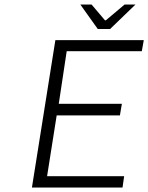

<svg xmlns="http://www.w3.org/2000/svg" viewBox="-20 -840 664 860"><path d="M418 -710 339.8 -819.8H390.1L450.2 -749H454.1L538.1 -819.8H586.9L473.1 -710ZM123 0 228 -660.2H624L615.2 -610.8H278.8L243.2 -375H525.9L517.1 -323.2H233.9L190.9 -50.8H536.1L528.8 0Z"/></svg>

Font: Office Code Pro D Light Italic
Style: Regular
Weight: 300
Italic angle: -9°
Designer: Nathan Rutzky & Paul D. Hunt
Foundry: Adobe Systems Incorporated
Version: Version 1.004;PS 001.004;hotconv 1.0.70;makeotf.lib2.5.58329